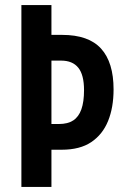

<svg xmlns="http://www.w3.org/2000/svg" viewBox="-20 -734 489 754"><path d="M426 -383Q426 -312 404.5 -259Q383 -206 338.5 -176Q294 -146 222 -146H182V0H64V-714H182V-597H224Q328 -597 377 -543Q426 -489 426 -383ZM211 -247Q246 -247 267.5 -261Q289 -275 299.5 -304.5Q310 -334 310 -380Q310 -440 287.5 -468Q265 -496 220 -496H182V-247Z"/></svg>

Font: Noto Sans Display ExtraCondensed SemiBold
Style: Regular
Weight: 600
Width: 2
Designer: Monotype Design Team
Foundry: Monotype Imaging Inc.
Version: Version 2.003